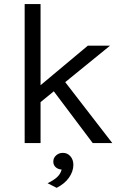

<svg xmlns="http://www.w3.org/2000/svg" viewBox="-20 -702 604 942"><path d="M531 0H435L244 -254L179 -201V0H101V-682H179V-284L411 -478H520L300 -299ZM258 219.5 213.5 197Q240.5 184 258.5 168.5Q276.5 153 282.5 130Q264 128.5 252.8 118Q241.5 107.5 241.5 91Q241.5 73 255.2 60.5Q269 48 288.5 48Q311 48 325.5 64.8Q340 81.5 340 107.5Q339.5 139.5 318.5 169.5Q297.5 199.5 258 219.5Z"/></svg>

Font: Betina Sans
Style: Regular
Weight: 400
Designer: Jonathan Pinhorn (font) & Cristiano Sobral (main changes)
Version: Version 2.001;April 28, 2021;FontCreator 13.0.0.2655 32-bit;